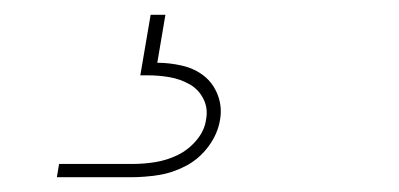

<svg xmlns="http://www.w3.org/2000/svg" viewBox="-20 -20 540 260"><path d="M57 220 60 202H160Q175 202 190.5 199.5Q206 197 220.5 190Q235 183 246 170Q257 157 259 142Q262 127 255.5 114Q249 101 236.5 94Q224 87 209.5 84.5Q195 82 180 82H170L184 0H204L193 65Q210 65 227 69Q244 73 256.5 83Q269 93 275 109Q281 125 278 142Q275 161 262.5 178Q250 195 232 204.5Q214 214 195 217Q176 220 157 220Z"/></svg>

Font: Iosevka Term Curly Thin
Style: Italic
Weight: 100
Italic angle: -9°
Designer: Belleve Invis
Foundry: Belleve Invis
Version: Version 32.3.0